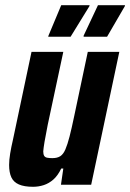

<svg xmlns="http://www.w3.org/2000/svg" viewBox="-20 -709 500 737"><path d="M107 8Q73 8 52.5 -1Q32 -10 23.5 -28.5Q15 -47 15 -76Q15 -95 19 -119.5Q23 -144 30 -174L101 -510H223L163 -229Q155 -189 151 -165Q147 -141 146 -128Q146 -117 149.5 -111Q153 -105 161.5 -103.5Q170 -102 181 -102Q200 -102 211.5 -109.5Q223 -117 231 -135.5Q239 -154 247 -185Q255 -216 265 -264L317 -510H438L330 0H214L223 -62H215Q202 -35 185 -20Q168 -5 148 1.5Q128 8 107 8ZM301 -568V-572L356 -689H460L459 -685L391 -568ZM165 -568 166 -572 215 -689H324L323 -685L251 -568Z"/></svg>

Font: Saira Condensed
Style: Bold Italic
Weight: 700
Width: 3
Italic angle: -12°
Designer: Hector Gatti with collaboration of the Omnibus-Type team
Foundry: Omnibus-Type
Version: Version 1.101